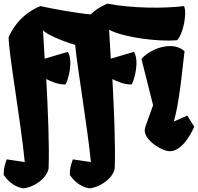

<svg xmlns="http://www.w3.org/2000/svg" viewBox="-38 -821 1087 1055"><path d="M-1 54.7C-11.2 84 -18.6 103.5 -17.6 140.6C-1.5 163.1 30.3 203.1 88.4 213.9C144.5 210.4 219.7 160.2 229 104.5C233.9 -14.2 225.6 -210.4 216.3 -386.7C238.3 -375 281.2 -355.5 321.8 -356.9C337.4 -379.9 365.7 -488.3 334.5 -536.1L207.5 -498.5L198.2 -655.3C212.4 -635.3 296.9 -597.2 375 -574.2C387.7 -441.4 442.9 -123.5 461.4 69.8L362.3 54.7C352.1 84 344.7 103.5 345.7 140.6C361.8 163.1 393.6 203.1 451.7 213.9C507.8 210.4 583 160.2 592.3 104.5C597.2 -14.2 588.9 -210.4 579.6 -386.7C601.6 -375 644.5 -355.5 685.1 -356.9C700.7 -379.9 729 -488.3 697.8 -536.1L570.8 -498.5L561.5 -657.7C642.6 -613.8 836.4 -590.8 934.6 -600.1C968.8 -631.8 991.2 -751.5 973.1 -787.6C865.7 -773.9 688.5 -774.9 551.3 -800.8C514.2 -785.6 483.9 -764.2 459.5 -741.7C379.9 -749 246.6 -773.4 184.1 -787.6C60.5 -737.3 17.6 -634.8 9.3 -616.2C9.8 -526.4 77.1 -148.9 98.1 69.8ZM757.3 -103.5C757.3 -50.8 849.1 9.8 895 9.8C959 9.8 1008.8 -77.1 1029.3 -125L990.7 -186L917.5 -153.3L926.8 -191.4C953.1 -299.3 971.7 -515.6 976.1 -539.6C953.1 -559.6 925.3 -567.9 895.5 -567.9C834.5 -567.9 768.6 -532.7 739.3 -497.1L803.2 -242.7C757.8 -114.7 757.3 -121.6 757.3 -103.5Z"/></svg>

Font: Fruktur
Style: Regular
Weight: 400
Designer: Viktoriya Grabowska
Foundry: Viktoriya Grabowska
Version: Version 1.002